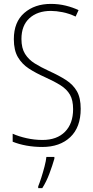

<svg xmlns="http://www.w3.org/2000/svg" viewBox="-20 -744 479 985"><path d="M394 -186Q394 -91 340.5 -40.5Q287 10 197 10Q155 10 116 3Q77 -4 45 -17V-58Q76 -44 116.5 -35Q157 -26 198 -26Q272 -26 313.5 -68Q355 -110 355 -184Q355 -230 339 -258Q323 -286 290.5 -306.5Q258 -327 209 -349Q164 -369 128.5 -392Q93 -415 72 -450.5Q51 -486 51 -543Q51 -631 104.5 -677.5Q158 -724 241 -724Q281 -724 317.5 -715Q354 -706 383 -692L368 -659Q334 -675 301 -681.5Q268 -688 241 -688Q172 -688 131 -650.5Q90 -613 90 -544Q90 -497 108.5 -467.5Q127 -438 158.5 -418.5Q190 -399 231 -380Q282 -357 318.5 -333.5Q355 -310 374.5 -276Q394 -242 394 -186ZM259 70Q249 105 233.5 146.5Q218 188 197 221H176V212Q183 195 192 167Q201 139 208.5 110Q216 81 218 61H259Z"/></svg>

Font: Noto Sans Lao Looped Condensed ExtraLight
Style: Regular
Weight: 200
Width: 3
Designer: Mark Frömberg, Ben Mitchell
Foundry: The Fontpad Ltd
Version: Version 1.002; ttfautohint (v1.8.4.7-5d5b)